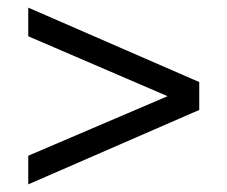

<svg xmlns="http://www.w3.org/2000/svg" viewBox="-20 -549 596 503"><path d="M502 -261 54 -66V-141L419 -297L54 -454V-529L502 -334Z"/></svg>

Font: Georama Extended
Style: Regular
Weight: 400
Width: 7
Designer: Jean-Baptiste Levee
Foundry: Production Type
Version: Version 1.000